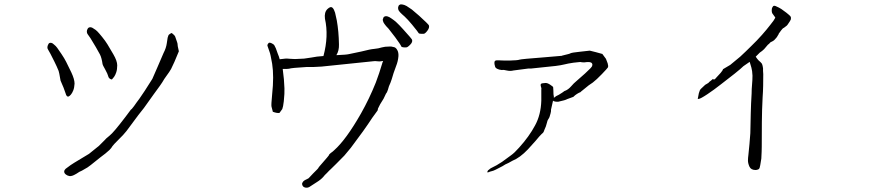

<svg xmlns="http://www.w3.org/2000/svg" viewBox="-20 -789 4040 891"><path d="M360 3Q349 7 335 17Q321 25 317 26Q309 29 302 28Q292 26 286 21Q278 15 278 8Q277 2 285 -6Q287 -7 308 -23Q313 -26 325 -34Q387 -72 393 -75Q411 -90 429 -104Q441 -113 443 -116Q443 -116 467 -140Q474 -148 476 -149Q480 -152 489 -160Q507 -174 561 -245Q587 -280 588 -281Q590 -282 590 -282Q590 -282 592 -284Q600 -293 615 -315Q620 -320 652 -368L687 -423Q688 -424 711 -478Q737 -539 739 -543Q751 -566 754 -588Q756 -601 758 -614Q760 -621 761 -623Q762 -628 769 -632Q776 -637 778 -635Q790 -626 793 -619Q805 -586 804 -584Q803 -581 810 -551Q787 -494 774 -469Q766 -455 754 -439Q742 -423 733 -407Q732 -404 693 -351Q655 -297 648 -288Q643 -281 622 -255Q574 -190 567 -181Q552 -162 532 -143Q505 -116 502 -111Q499 -107 496 -102Q493 -98 488 -93Q471 -77 446 -59Q442 -56 401 -23Q395 -18 386 -12ZM252 -460Q244 -480 232.5 -503Q221 -526 214 -539.5Q207 -553 203 -559Q199 -565 200 -571Q201 -578 204 -583Q206 -588 209.5 -589.5Q213 -591 218.5 -590Q224 -589 231 -582Q239 -576 245.5 -567Q252 -558 265.5 -538Q279 -518 287 -502Q295 -486 311 -453Q326 -421 326 -401Q325 -382 320 -369.5Q315 -357 309 -350Q303 -343 298 -341Q289 -338 284 -357Q277 -377 275 -382Q262 -413 261 -415Q254 -456 252 -460ZM444 -536Q442 -540 425 -570Q408 -599 400 -611.5Q392 -624 387 -630Q383 -635 383 -642Q383 -649 386 -654Q388 -659 392 -661Q396 -663 401.5 -662.5Q407 -662 415 -656Q424 -651 431.5 -643.5Q439 -636 454 -617.5Q469 -599 478.5 -583.5Q488 -568 506 -537Q524 -506 524 -486Q524 -467 519.5 -453.5Q515 -440 509.5 -432.5Q504 -425 500 -421Q497 -419 491 -423Q484 -427 482 -436Q480 -445 468 -467Q456 -488 456 -491Q452 -520 444 -536Z M1892 -675Q1872 -699 1858 -712Q1844 -724 1836.5 -732Q1829 -740 1828 -746Q1826 -753 1829 -760Q1830 -765 1835 -767Q1840 -770 1848 -768Q1856 -767 1867 -761Q1880 -753 1891 -745Q1905 -733 1925 -716Q1969 -676 1970.5 -671Q1972 -666 1970.5 -660Q1969 -654 1963 -646Q1957 -638 1952 -634.5Q1947 -631 1937 -632Q1926 -632 1923 -635Q1923 -637 1892 -675ZM1814 -616Q1787 -651 1783 -656Q1770 -669 1764 -678Q1758 -686 1757 -693Q1755 -699 1759 -706Q1760 -711 1766 -713Q1771 -715 1778 -713Q1786 -711 1797 -703Q1809 -695 1819 -686Q1833 -673 1850 -654Q1890 -610 1892 -605Q1894 -600 1892 -594Q1890 -588 1883 -581Q1876 -574 1871 -571Q1866 -568 1854.5 -569Q1843 -570 1842 -574Q1839 -582 1814 -616ZM1488 -702Q1484 -732 1499.5 -747Q1515 -762 1524 -752Q1530 -746 1535 -730Q1539 -713 1543 -694Q1552 -643 1553 -583Q1554 -554 1541 -533Q1589 -535 1600 -538Q1655 -550 1657 -550Q1700 -561 1716 -562Q1737 -564 1752 -569Q1766 -573 1786 -573Q1796 -574 1805 -571Q1805 -571 1805 -571Q1817 -570 1824 -556Q1830 -545 1829 -528Q1827 -504 1818 -482Q1805 -448 1798 -422Q1796 -415 1792 -405Q1784 -389 1780 -372Q1776 -359 1771 -354Q1762 -336 1760 -331Q1752 -318 1744 -305Q1735 -287 1734 -285Q1733 -277 1732 -276Q1718 -256 1708 -243Q1671 -186 1608 -103Q1598 -90 1578 -67Q1535 -23 1515 -4Q1508 2 1497 14Q1486 24 1481 31Q1470 44 1449 57Q1429 70 1415 79Q1405 84 1395 81Q1384 78 1382 66Q1381 60 1388 52Q1393 47 1405 42Q1413 39 1417 33Q1424 26 1433 16Q1460 -10 1458 -11Q1457 -11 1479 -36Q1490 -48 1498 -58Q1506 -68 1506 -68Q1507 -73 1515 -79Q1524 -85 1531 -92Q1586 -141 1655 -262Q1694 -331 1724 -406Q1739 -445 1756 -502Q1757 -504 1758 -506Q1757 -506 1755 -506Q1748 -504 1740 -504Q1732 -504 1727 -505Q1721 -506 1714 -505L1472 -480Q1430 -477 1402 -478Q1332 -474 1321 -470Q1319 -470 1309 -469Q1299 -469 1292 -469Q1299 -418 1300 -379Q1301 -357 1297 -319Q1294 -293 1290 -283L1277 -265Q1266 -263 1247 -270H1246V-271Q1243 -282 1240 -294Q1238 -301 1243 -352Q1252 -435 1243 -493Q1235 -539 1231 -548Q1227 -558 1221 -577Q1220 -581 1224 -586Q1227 -591 1230 -591Q1235 -591 1241 -588Q1251 -583 1253 -579Q1256 -573 1260 -565Q1265 -552 1269 -540Q1275 -526 1278 -514Q1290 -515 1304 -517Q1307 -518 1328 -516Q1346 -515 1349 -515Q1388 -517 1391 -517Q1392 -517 1425 -522Q1449 -527 1481 -529Q1506 -622 1488 -702Z M2589 -359 2600 -367H2601Q2617 -373 2630 -388Q2644 -404 2653 -411Q2663 -419 2695 -448Q2727 -477 2728 -483Q2729 -487 2729 -490Q2727 -503 2704 -501Q2700 -501 2696 -500Q2692 -499 2681 -500Q2671 -502 2669 -501Q2667 -501 2641 -498Q2614 -494 2599 -490Q2583 -486 2559 -483L2445 -471H2432L2363 -462Q2348 -458 2331 -462Q2316 -466 2310 -464H2309L2297 -466Q2287 -469 2282 -473Q2277 -477 2275 -490Q2273 -504 2278 -507Q2283 -510 2296 -509Q2307 -508 2345 -508Q2383 -509 2390 -512Q2399 -515 2505 -523L2587 -530L2589 -531L2613 -537Q2623 -539 2628 -542Q2634 -545 2672 -549L2717 -554L2745 -547Q2770 -540 2774 -539H2775L2792 -516L2800 -495Q2804 -482 2801 -476Q2798 -471 2773 -445Q2748 -419 2731 -406L2712 -393L2675 -363V-362Q2657 -355 2642 -341V-340L2612 -329Q2604 -324 2571 -317Q2553 -316 2546 -322Q2546 -321 2546 -320L2537 -280Q2538 -274 2535 -263Q2530 -242 2525 -237Q2520 -230 2518 -219Q2515 -207 2513 -202Q2511 -199 2507 -188Q2503 -175 2499 -172Q2496 -170 2482 -155L2466 -136Q2439 -106 2430 -96Q2393 -57 2358 -43Q2342 -34 2340 -33L2325 -26Q2324 -25 2312 -18Q2293 -8 2281 -2Q2269 4 2263 5Q2254 7 2252 8L2249 10H2247L2241 11L2242 7Q2243 5 2244 3Q2245 1 2247 0Q2250 -2 2252 -4Q2255 -7 2259 -9Q2285 -21 2310 -38Q2335 -56 2351 -68Q2367 -79 2389 -104Q2436 -156 2463 -207Q2490 -256 2492 -322Q2492 -365 2492 -373Q2493 -380 2492 -381Q2491 -383 2490 -388Q2485 -403 2502 -403Q2510 -404 2512 -404Q2521 -404 2533 -396Q2547 -387 2547 -384L2548 -369Q2548 -348 2550 -342Q2551 -337 2550 -334Q2551 -336 2553 -337Q2559 -343 2573 -349Z M3430 -482Q3419 -471 3389 -447Q3359 -423 3326 -398Q3293 -372 3263 -352Q3230 -330 3222 -330H3218L3219 -335Q3220 -340 3221 -345.5Q3222 -351 3223 -356Q3227 -372 3233 -377L3250 -393Q3251 -395 3257 -398Q3265 -403 3267 -404Q3270 -407 3274 -411Q3279 -414 3283 -418L3285 -419V-422L3288 -421H3291H3296H3297Q3300 -425 3306 -431Q3312 -437 3318 -444Q3325 -451 3329 -457Q3334 -463 3335 -467V-468L3337 -469Q3369 -488 3369 -488Q3389 -504 3415 -526Q3440 -549 3466 -575Q3493 -601 3516 -627Q3539 -653 3555 -674Q3573 -696 3578 -707L3577 -708V-709Q3569 -719 3564 -727Q3560 -735 3562 -749Q3563 -754 3567 -759Q3570 -764 3579 -761Q3583 -759 3594 -754Q3606 -748 3617 -739Q3630 -730 3639 -722Q3649 -714 3650 -710Q3651 -705 3650 -699Q3647 -692 3642 -685Q3633 -671 3631 -670Q3620 -661 3618 -660Q3612 -658 3605 -648Q3601 -642 3597 -637Q3594 -634 3594 -633Q3594 -630 3590 -625Q3587 -619 3583 -614Q3578 -608 3573 -603Q3567 -598 3562 -596Q3554 -593 3552 -589Q3548 -584 3544 -582Q3540 -578 3526 -561Q3517 -552 3506 -545Q3506 -545 3487 -526Q3494 -515 3501 -508Q3510 -501 3516 -493Q3518 -488 3519 -483.5Q3520 -479 3521 -472V-460L3522 -445Q3522 -418 3521.5 -391Q3521 -364 3519 -337Q3516 -280 3515.5 -222.5Q3515 -165 3515 -108Q3515 -101 3514.5 -85.5Q3514 -70 3513 -53Q3510 -37 3508 -22.5Q3506 -8 3501 -4Q3493 0 3487 0Q3465 0 3458 -15.5Q3451 -31 3451 -44Q3451 -50 3451.5 -56.5Q3452 -63 3453 -70Q3456 -96 3458 -120.5Q3460 -145 3462 -171Q3463 -218 3464 -263Q3465 -308 3468 -355Q3468 -376 3470 -397Q3472 -418 3472 -438Q3471 -461 3467 -475Q3464 -487 3459 -502Q3444 -491 3430 -482Z"/></svg>

Font: ToneOZ-Tsuipita-TC
Style: Tsuipita-TC
Weight: 400
Designer: :Jeffrey Xuan (Chih-Lin Hsuan)  :
Foundry: jeffreyx@gmail.com, cjkFonts.io
Version: Version 0.24071